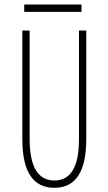

<svg xmlns="http://www.w3.org/2000/svg" viewBox="-20 -838 490 868"><path d="M89.5 -817.5H348.5V-784.5H89.5ZM226 11Q81 11 81 -208V-700H114V-210Q114 -22 226 -22Q337 -22 337 -208V-700H370V-208Q370 11 226 11Z"/></svg>

Font: League Mono Condensed Thin
Style: Regular
Weight: 100
Width: 1
Designer: Tyler Finck
Foundry: The League of Moveable Type / Tyler Finck
Version: Version 2.210